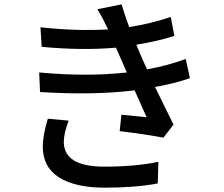

<svg xmlns="http://www.w3.org/2000/svg" viewBox="-20 -825 1040 892"><path d="M202.1 -273.4 298.8 -264.6Q276.4 -205.1 276.4 -166Q276.4 -50.8 464.8 -50.8Q608.4 -50.8 715.8 -73.2L712.9 27.3Q608.4 46.9 467.8 46.9Q329.1 46.9 253.9 -1Q178.7 -48.8 178.7 -144.5Q178.7 -194.3 202.1 -273.4ZM842.8 -550.8 862.3 -461.9Q793 -437.5 700.2 -420.9L786.1 -246.1L739.3 -185.5Q655.3 -201.2 536.1 -215.8L543.9 -292L661.1 -280.3Q633.8 -341.8 605.5 -405.3Q416 -381.8 166 -397.5L162.1 -488.3Q384.8 -467.8 569.3 -488.3L542 -550.8L518.6 -603.5Q361.3 -589.8 173.8 -607.4L168 -698.2Q339.8 -679.7 482.4 -688.5L473.6 -705.1Q457 -742.2 432.6 -782.2L544.9 -804.7Q550.8 -781.2 580.1 -699.2Q679.7 -714.8 773.4 -746.1L790 -658.2Q714.8 -633.8 613.3 -617.2L630.9 -575.2L642.6 -547.9Q655.3 -520.5 663.1 -502.9Q752.9 -518.6 842.8 -550.8Z"/></svg>

Font: Gen Shin Gothic Medium
Style: Regular
Weight: 500
Designer: [Source Han Sans]
Ryoko NISHIZUKA  (kana & ideographs); Paul D. Hunt (Latin, Greek & Cyrillic); Wenlong ZHANG  (bopomofo
Version: Version 1.002.20150607